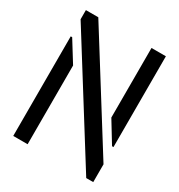

<svg xmlns="http://www.w3.org/2000/svg" viewBox="-167 -813 863 925"><g transform="rotate(30 264.5 -350.0)"><path d="M448 0 42 -649V-700H111L487 -99V0ZM42 0V-554H50L122 -438V0ZM479 -195 407 -313V-700H487V-195Z"/></g></svg>

Font: Stick No Bills ExtraLight
Style: Regular
Weight: 400
Version: Version 2.000